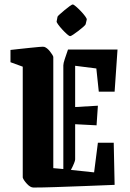

<svg xmlns="http://www.w3.org/2000/svg" viewBox="-20 -829 585 861"><path d="M27 -550V-605Q44 -607 67.5 -609.5Q91 -612 114.5 -614.5Q138 -617 155.5 -618.5Q173 -620 178 -619Q191 -615 204 -598.5Q217 -582 219 -574V-75L264 -71V-536Q264 -545 270.5 -564.5Q277 -584 285 -607H507L494 -418H423L412 -522L317 -534V-349L419 -355L413 -267L317 -272V-114Q317 -109 312 -96.5Q307 -84 298 -67L402 -56L419 -189H490L494 0Q423 3 354.5 5.5Q286 8 228 10Q170 12 130 12Q116 12 100.5 -5Q85 -22 82 -33V-530ZM238 -754Q238 -756 247.5 -764.5Q257 -773 269.5 -783.5Q282 -794 292.5 -801.5Q303 -809 306 -809Q310 -809 320.5 -800Q331 -791 342.5 -779Q354 -767 362 -756Q370 -745 369 -741L364 -720Q363 -717 353.5 -708.5Q344 -700 331.5 -690.5Q319 -681 308.5 -674Q298 -667 295 -667Q290 -667 280 -676Q270 -685 259 -697Q248 -709 240.5 -719.5Q233 -730 234 -733Z"/></svg>

Font: Grenze Gotisch
Style: Bold
Weight: 700
Designer: Renata Polastri
Foundry: Omnibus-Type
Version: Version 1.001